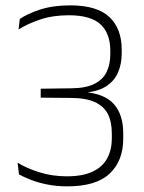

<svg xmlns="http://www.w3.org/2000/svg" viewBox="-20 -668 522 698"><path d="M225 9.5Q185 9.5 150.8 2.5Q116.5 -4.5 90.8 -14.8Q65 -25 49 -34L44 -76.5Q76 -56.5 122.8 -41.8Q169.5 -27 223 -27Q280 -27 316 -43.8Q352 -60.5 369.2 -91.5Q386.5 -122.5 386.5 -165.5V-183Q386.5 -225.5 371.8 -254Q357 -282.5 324 -297.2Q291 -312 236 -312L128 -313V-345.5L239 -347Q292 -347.5 323 -363Q354 -378.5 367.5 -406.2Q381 -434 381 -470.5V-483.5Q381 -546 345.8 -579.2Q310.5 -612.5 230 -612.5Q172 -612.5 126.5 -597.2Q81 -582 47.5 -561L52 -599Q78.5 -617.5 125.2 -633Q172 -648.5 235 -648.5Q333 -648.5 377.8 -606Q422.5 -563.5 422.5 -487.5V-474.5Q422.5 -434.5 408.5 -403.2Q394.5 -372 363.8 -353Q333 -334 282.5 -331L280 -328.5L281 -334Q359.5 -328.5 393.8 -289.8Q428 -251 428 -184V-163.5Q428 -83.5 378.8 -37Q329.5 9.5 225 9.5Z"/></svg>

Font: Anek Devanagari ExtraLight
Style: Regular
Weight: 250
Designer: Kailash Malviya (Devanagari) & Yesha Goshar (Latin)
Foundry: Ek Type
Version: Version 1.003